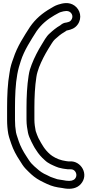

<svg xmlns="http://www.w3.org/2000/svg" viewBox="-20 -797 579 1217"><path d="M451 283.9C465.6 296.5 469.4 319.8 455.2 336.1C445.7 346.9 428.4 352.3 399 348.3L382.3 345.4C368.3 342.9 354.5 341.5 343.2 339C324.8 332.3 310.7 328.8 299.6 323.8C283.7 314.7 269 309.5 258.8 303.9C235.1 291.3 218.5 276 197.2 256.9L179.1 238.8C167.8 226.2 158.3 210.6 145.9 191.3C127.5 163.6 109.3 129.6 98.9 98.6C91.1 71.7 86.9 66.3 81.5 42.2C76.9 15.4 75 -9.4 75 -38V-113C75 -188.1 78.2 -264.7 89.6 -326.4C96 -361.3 102.7 -381.6 111.8 -410.5C133 -477.4 175.2 -541.6 211.8 -599.2C241.9 -642.3 280 -674.2 324.8 -700C344.7 -710 351.7 -716.2 364.1 -720.2C390.6 -728.7 410.1 -730.2 423.5 -720.7C438.9 -709.7 444.6 -688.6 431.7 -670.5C424.3 -660.2 419.4 -658.4 399.8 -653.9C376.8 -651.9 366 -639 362.1 -636.4C335.7 -621.6 313.8 -602.5 294.3 -584.6C272.2 -565.3 257.4 -535 244.8 -515.3C221.1 -477 197.7 -432.4 180.7 -388C172.8 -367.5 165.8 -348 161.3 -316.7C151.5 -255.4 148 -183.5 148 -114V-38C148 -7.2 153 22.6 157.5 44.9C160.7 60.8 169 80.8 178.8 100.5C188.3 118.3 195.7 135.5 208.2 152.9C225.2 180.3 242.2 199.2 263.9 218.3C286.2 240 315.1 250.5 334.5 259.2C348.4 265.7 357.2 266.8 362.6 268C371.9 271 385.4 272.9 392.9 273.8L408.9 275.8C409.9 275.9 411.3 276 412 276H424C435.9 276 443.3 277.3 451 283.9ZM423.1 226H413.6L400 224.3C395.7 223.5 382 221.1 375.4 219.6C343.7 212.5 312.6 194.4 297.5 181.2C263.1 151.1 246.8 122 223.2 77.5C217.3 65.6 211.9 49.4 206.2 33.3C202.2 13.1 198 -13.4 198 -38V-114C198 -182.1 201.4 -251.1 210.7 -309.3C214.4 -335.1 219.9 -346.2 227.6 -370.8C242.6 -409.5 265.5 -453.7 287.2 -488.7C301.4 -511.1 316 -537.2 327.7 -547.4C347.3 -565.3 366.8 -581.8 387.1 -593.1C395.4 -597.7 402.2 -603.5 403.3 -604C405 -604 406.8 -604.2 408.4 -604.6C430.4 -609.5 454.6 -616.7 472.3 -641.5C502.4 -683.6 488.3 -735.8 452.5 -761.3C417.1 -786.7 376.7 -776.7 348.9 -767.8C326.7 -760.7 314.1 -751.4 300.6 -743.7C249.2 -714.3 205.3 -677.6 170.2 -626.8C132.8 -568.1 88.9 -503.1 64.4 -426.2C54.5 -399.9 45.4 -373.4 40.3 -334.9C28.2 -269.2 25 -189.1 25 -113V-38C25 -6.6 27.2 21.5 32.5 51.8C39.4 83.5 44.8 91.1 51.1 113.4C64 152.2 84 188.6 104.1 218.7C115.6 236.5 127 257.3 143.3 273.7L162.3 292.7C182.9 313.2 205 332 235.2 348C250.9 356.5 267.2 363.9 277.4 368.7C310.1 383.9 335.7 389.9 374.3 394.7L391.1 397.7C429.3 403.2 467.3 398.2 492.8 368.9C546 307.9 493.2 221.3 423.1 226Z"/></svg>

Font: Smoothie
Style: Outline
Weight: 400
Foundry: Cannot Into Space Fonts
Version: Version 0.8